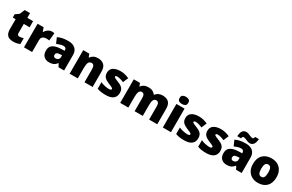

<svg xmlns="http://www.w3.org/2000/svg" viewBox="201 -2335 5937 3904"><g transform="rotate(30 3169.0 -383.0)"><path d="M337 -141Q363 -141 384.5 -146.5Q406 -152 429 -160V-21Q398 -8 363 1Q328 10 274 10Q220 10 179.5 -7Q139 -24 116 -65.5Q93 -107 93 -182V-410H26V-488L111 -548L160 -664H285V-553H421V-410H285V-195Q285 -141 337 -141Z M860 -563Q876 -563 893 -561Q910 -559 918 -557L901 -377Q891 -379 876.5 -381Q862 -383 836 -383Q812 -383 784.5 -376Q757 -369 737 -345.5Q717 -322 717 -272V0H526V-553H668L698 -465H707Q730 -506 771.5 -534.5Q813 -563 860 -563Z M1245 -563Q1350 -563 1409 -511Q1468 -459 1468 -363V0H1336L1299 -73H1295Q1272 -44 1247.5 -25.5Q1223 -7 1191 1.5Q1159 10 1113 10Q1041 10 993 -34Q945 -78 945 -169Q945 -258 1006.5 -301Q1068 -344 1185 -349L1277 -352V-360Q1277 -397 1259 -412.5Q1241 -428 1210 -428Q1177 -428 1137 -416.5Q1097 -405 1056 -387L1001 -513Q1049 -538 1109.5 -550.5Q1170 -563 1245 -563ZM1234 -245Q1182 -243 1160.5 -226.5Q1139 -210 1139 -180Q1139 -152 1154 -138.5Q1169 -125 1194 -125Q1229 -125 1253.5 -147Q1278 -169 1278 -204V-247Z M1944 -563Q2030 -563 2084 -515Q2138 -467 2138 -360V0H1947V-302Q1947 -357 1931 -385Q1915 -413 1880 -413Q1826 -413 1807.5 -369Q1789 -325 1789 -242V0H1598V-553H1742L1768 -480H1775Q1801 -519 1843.5 -541Q1886 -563 1944 -563Z M2679 -170Q2679 -118 2655.5 -77Q2632 -36 2580.5 -13Q2529 10 2445 10Q2386 10 2339.5 3.5Q2293 -3 2245 -21V-174Q2298 -150 2352 -139.5Q2406 -129 2437 -129Q2499 -129 2499 -157Q2499 -169 2489 -178Q2479 -187 2453.5 -198Q2428 -209 2381 -228Q2312 -257 2278 -294.5Q2244 -332 2244 -400Q2244 -481 2306.5 -522Q2369 -563 2472 -563Q2527 -563 2575 -551Q2623 -539 2675 -516L2623 -393Q2582 -412 2540 -423Q2498 -434 2473 -434Q2426 -434 2426 -411Q2426 -401 2434.5 -393Q2443 -385 2467 -375Q2491 -365 2537 -346Q2585 -327 2616.5 -304.5Q2648 -282 2663.5 -250.5Q2679 -219 2679 -170Z M3460 -563Q3555 -563 3605 -515Q3655 -467 3655 -360V0H3464V-301Q3464 -364 3447 -388.5Q3430 -413 3397 -413Q3351 -413 3333 -372.5Q3315 -332 3315 -258V0H3124V-301Q3124 -361 3108 -387Q3092 -413 3060 -413Q3011 -413 2993.5 -369Q2976 -325 2976 -242V0H2785V-553H2929L2957 -485H2962Q2984 -519 3025.5 -541Q3067 -563 3128 -563Q3189 -563 3228.5 -542.5Q3268 -522 3293 -486H3299Q3325 -523 3366.5 -543Q3408 -563 3460 -563Z M3882 -776Q3923 -776 3953.5 -759Q3984 -742 3984 -691Q3984 -642 3953.5 -624.5Q3923 -607 3882 -607Q3840 -607 3810.5 -624.5Q3781 -642 3781 -691Q3781 -742 3810.5 -759Q3840 -776 3882 -776ZM3977 -553V0H3786V-553Z M4521 -170Q4521 -118 4497.5 -77Q4474 -36 4422.5 -13Q4371 10 4287 10Q4228 10 4181.5 3.5Q4135 -3 4087 -21V-174Q4140 -150 4194 -139.5Q4248 -129 4279 -129Q4341 -129 4341 -157Q4341 -169 4331 -178Q4321 -187 4295.5 -198Q4270 -209 4223 -228Q4154 -257 4120 -294.5Q4086 -332 4086 -400Q4086 -481 4148.5 -522Q4211 -563 4314 -563Q4369 -563 4417 -551Q4465 -539 4517 -516L4465 -393Q4424 -412 4382 -423Q4340 -434 4315 -434Q4268 -434 4268 -411Q4268 -401 4276.5 -393Q4285 -385 4309 -375Q4333 -365 4379 -346Q4427 -327 4458.5 -304.5Q4490 -282 4505.5 -250.5Q4521 -219 4521 -170Z M5038 -170Q5038 -118 5014.5 -77Q4991 -36 4939.5 -13Q4888 10 4804 10Q4745 10 4698.5 3.5Q4652 -3 4604 -21V-174Q4657 -150 4711 -139.5Q4765 -129 4796 -129Q4858 -129 4858 -157Q4858 -169 4848 -178Q4838 -187 4812.5 -198Q4787 -209 4740 -228Q4671 -257 4637 -294.5Q4603 -332 4603 -400Q4603 -481 4665.5 -522Q4728 -563 4831 -563Q4886 -563 4934 -551Q4982 -539 5034 -516L4982 -393Q4941 -412 4899 -423Q4857 -434 4832 -434Q4785 -434 4785 -411Q4785 -401 4793.5 -393Q4802 -385 4826 -375Q4850 -365 4896 -346Q4944 -327 4975.5 -304.5Q5007 -282 5022.5 -250.5Q5038 -219 5038 -170Z M5414 -563Q5519 -563 5578 -511Q5637 -459 5637 -363V0H5505L5468 -73H5464Q5441 -44 5416.5 -25.5Q5392 -7 5360 1.5Q5328 10 5282 10Q5210 10 5162 -34Q5114 -78 5114 -169Q5114 -258 5175.5 -301Q5237 -344 5354 -349L5446 -352V-360Q5446 -397 5428 -412.5Q5410 -428 5379 -428Q5346 -428 5306 -416.5Q5266 -405 5225 -387L5170 -513Q5218 -538 5278.5 -550.5Q5339 -563 5414 -563ZM5403 -245Q5351 -243 5329.5 -226.5Q5308 -210 5308 -180Q5308 -152 5323 -138.5Q5338 -125 5363 -125Q5398 -125 5422.5 -147Q5447 -169 5447 -204V-247ZM5185 -604Q5191 -696 5222.5 -733.5Q5254 -771 5308 -771Q5333 -771 5361.5 -759.5Q5390 -748 5418.5 -736Q5447 -724 5472 -724Q5481 -724 5491.5 -732.5Q5502 -741 5507 -772H5596Q5590 -682 5557 -643.5Q5524 -605 5476 -605Q5447 -605 5417.5 -617Q5388 -629 5360.5 -640.5Q5333 -652 5308 -652Q5299 -652 5289 -644Q5279 -636 5273 -604Z M6295 -278Q6295 -139 6221 -64.5Q6147 10 6018 10Q5938 10 5876 -23.5Q5814 -57 5778.5 -121.5Q5743 -186 5743 -278Q5743 -415 5817 -489Q5891 -563 6021 -563Q6101 -563 6162.5 -530Q6224 -497 6259.5 -433.5Q6295 -370 6295 -278ZM5937 -278Q5937 -207 5956 -169.5Q5975 -132 6020 -132Q6064 -132 6082.5 -169.5Q6101 -207 6101 -278Q6101 -349 6082.5 -385Q6064 -421 6019 -421Q5976 -421 5956.5 -385Q5937 -349 5937 -278Z"/></g></svg>

Font: Noto Sans Syriac Western Black
Style: Regular
Weight: 900
Designer: Patrick Giasson and the Monotype Design Team
Foundry: Monotype Imaging Inc.
Version: Version 3.000; ttfautohint (v1.8.4.7-5d5b)